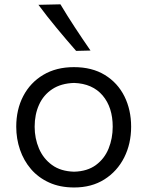

<svg xmlns="http://www.w3.org/2000/svg" viewBox="-20 -838 667 870"><path d="M315.8 -60Q255.3 -61.6 215.7 -90.4Q176.2 -119.1 156.6 -165.1Q137 -211.1 137 -263.8Q137 -319.3 157 -363.5Q176.9 -407.7 216.9 -434.1Q256.8 -460.4 315.8 -462.2Q399.4 -459.1 445.1 -405.3Q490.7 -351.6 490.7 -263.8Q490.7 -210.9 472.1 -164.9Q453.5 -118.9 414.7 -90.3Q375.9 -61.6 315.8 -60ZM316.1 11.5Q395.4 11.5 453.3 -25.2Q511.1 -61.8 542.7 -124.2Q574.2 -186.6 574.2 -263.8Q574.2 -340.2 543.8 -401.4Q513.3 -462.6 455.3 -498.2Q397.3 -533.8 314.8 -533.8Q234.8 -533.8 176.1 -498.8Q117.4 -463.9 85.5 -402.9Q53.6 -342 53.6 -263.8Q53.6 -209.2 70.6 -159.6Q87.6 -110 120.6 -71.6Q153.6 -33.2 202.6 -10.9Q251.6 11.5 316.1 11.5ZM324.9 -607.4 390.1 -609Q353.7 -661.6 319.5 -713.7Q285.3 -765.8 253.8 -818.4L154.1 -816.2Q193.5 -763 236.7 -711Q279.8 -658.9 324.9 -607.4Z"/></svg>

Font: Pinar FD VF
Style: Regular
Weight: 300
Designer: Amin Abedi
Version: Version 2.000